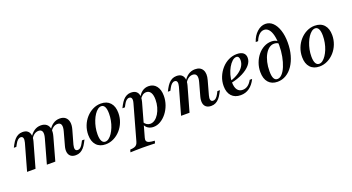

<svg xmlns="http://www.w3.org/2000/svg" viewBox="-52 -1274 3859 2103"><g transform="rotate(-20 1877.5 -222.5)"><path d="M625 11.3Q587.1 11.3 565.7 -6Q544.4 -23.4 539.1 -54.8Q533.9 -86.3 546 -127.4L587.9 -279.8Q601.6 -329 591.9 -354.4Q582.3 -379.8 549.2 -379.8Q523.4 -379.8 500.4 -363.7Q477.4 -347.6 458.1 -315.3L454 -333.1Q479.8 -379.8 514.9 -403.6Q550 -427.4 592.7 -427.4Q633.9 -427.4 658.5 -407.3Q683.1 -387.1 689.9 -351.2Q696.8 -315.3 683.1 -266.9L637.9 -106.5Q629 -72.6 635.1 -54Q641.1 -35.5 662.9 -35.5Q681.5 -35.5 697.2 -49.2Q712.9 -62.9 726.6 -90.3L741.9 -118.5H771L753.2 -84.7Q737.9 -54.8 719 -33.5Q700 -12.1 677 -0.4Q654 11.3 625 11.3ZM58.9 0 146 -309.7Q154.8 -342.7 148.8 -361.7Q142.7 -380.6 121 -380.6Q104 -380.6 87.9 -366.9Q71.8 -353.2 57.3 -325.8L41.9 -297.6H12.9L30.6 -331.5Q46.8 -361.3 65.3 -382.7Q83.9 -404 107.3 -415.7Q130.6 -427.4 158.9 -427.4Q196.8 -427.4 218.1 -410.1Q239.5 -392.7 244.8 -361.3Q250 -329.8 238.7 -288.7L157.3 0ZM289.5 0 367.7 -279.8Q381.5 -329.8 371.4 -354.8Q361.3 -379.8 329 -379.8Q302.4 -379.8 279.4 -363.7Q256.5 -347.6 237.1 -315.3L233.1 -333.1Q259.7 -379.8 294.8 -403.6Q329.8 -427.4 372.6 -427.4Q412.9 -427.4 437.9 -407.7Q462.9 -387.9 469.4 -351.6Q475.8 -315.3 462.1 -266.9L387.9 0Z M973.4 11.3Q904 11.3 865.3 -31.5Q826.6 -74.2 826.6 -150Q826.6 -206.5 846 -256.5Q865.3 -306.5 899.6 -344.8Q933.9 -383.1 978.2 -405.2Q1022.6 -427.4 1071.8 -427.4Q1141.9 -427.4 1180.6 -384.7Q1219.4 -341.9 1219.4 -265.3Q1219.4 -209.7 1200 -159.7Q1180.6 -109.7 1146.4 -71.4Q1112.1 -33.1 1067.3 -10.9Q1022.6 11.3 973.4 11.3ZM979 -17.7Q1000 -17.7 1020.6 -33.5Q1041.1 -49.2 1059.3 -76.2Q1077.4 -103.2 1091.5 -138.3Q1105.6 -173.4 1113.3 -213.3Q1121 -253.2 1121 -293.5Q1121 -345.2 1107.3 -371.8Q1093.5 -398.4 1067.7 -398.4Q1046 -398.4 1025.4 -382.7Q1004.8 -366.9 986.7 -339.9Q968.5 -312.9 954.4 -277.4Q940.3 -241.9 932.3 -202.4Q924.2 -162.9 924.2 -121.8Q924.2 -70.2 938.3 -44Q952.4 -17.7 979 -17.7Z M1196 186.3 1204 157.3Q1233.1 155.6 1251.6 150Q1270.2 144.4 1281 131.5Q1291.9 118.5 1297.6 96.8L1411.3 -309.7Q1421 -344.4 1414.1 -362.5Q1407.3 -380.6 1386.3 -380.6Q1368.5 -380.6 1352.8 -367.3Q1337.1 -354 1322.6 -325.8L1307.3 -297.6H1278.2L1296 -331.5Q1312.1 -361.3 1330.6 -382.7Q1349.2 -404 1372.6 -415.7Q1396 -427.4 1424.2 -427.4Q1479 -427.4 1500.4 -390.3Q1521.8 -353.2 1504 -288.7L1397.6 91.1Q1391.1 113.7 1398 127.8Q1404.8 141.9 1427.4 148.8Q1450 155.6 1490.3 157.3L1482.3 186.3Q1466.9 185.5 1442.7 185.1Q1418.5 184.7 1390.7 183.9Q1362.9 183.1 1334.7 183.1Q1293.5 183.1 1255.6 184.3Q1217.7 185.5 1196 186.3ZM1530.6 11.3Q1495.2 11.3 1468.5 -5.6Q1441.9 -22.6 1430.6 -51.6L1439.5 -75Q1450.8 -55.6 1469 -44.4Q1487.1 -33.1 1508.9 -33.1Q1537.1 -33.1 1562.9 -51.6Q1588.7 -70.2 1608.5 -102.4Q1628.2 -134.7 1639.9 -176.2Q1651.6 -217.7 1651.6 -262.9Q1651.6 -316.9 1633.9 -345.6Q1616.1 -374.2 1582.3 -374.2Q1558.9 -374.2 1538.7 -359.7Q1518.5 -345.2 1502.4 -317.7L1499.2 -333.1Q1521 -379.8 1553.6 -403.6Q1586.3 -427.4 1628.2 -427.4Q1685.5 -427.4 1718.5 -385.5Q1751.6 -343.5 1751.6 -271.8Q1751.6 -216.9 1733.5 -166.1Q1715.3 -115.3 1683.9 -75.4Q1652.4 -35.5 1612.9 -12.1Q1573.4 11.3 1530.6 11.3Z M2203.2 11.3Q2166.1 11.3 2144.4 -6Q2122.6 -23.4 2117.7 -54.8Q2112.9 -86.3 2124.2 -127.4L2166.1 -279Q2179.8 -328.2 2169.4 -354Q2158.9 -379.8 2125 -379.8Q2098.4 -379.8 2075.4 -363.7Q2052.4 -347.6 2033.1 -315.3L2028.2 -332.3Q2055.6 -379.8 2091.1 -403.6Q2126.6 -427.4 2170.2 -427.4Q2232.3 -427.4 2257.3 -383.9Q2282.3 -340.3 2261.3 -266.9L2216.9 -106.5Q2207.3 -73.4 2213.7 -54.4Q2220.2 -35.5 2241.1 -35.5Q2259.7 -35.5 2275.4 -49.2Q2291.1 -62.9 2305.6 -90.3L2320.2 -118.5H2350L2331.5 -84.7Q2316.1 -54.8 2297.2 -33.5Q2278.2 -12.1 2255.2 -0.4Q2232.3 11.3 2203.2 11.3ZM1854 0 1941.1 -309.7Q1950 -342.7 1944 -361.7Q1937.9 -380.6 1916.1 -380.6Q1898.4 -380.6 1882.7 -366.9Q1866.9 -353.2 1852.4 -325.8L1837.1 -297.6H1808.1L1825.8 -331.5Q1841.9 -361.3 1860.5 -382.7Q1879 -404 1902.4 -415.7Q1925.8 -427.4 1954 -427.4Q1991.9 -427.4 2013.3 -410.1Q2034.7 -392.7 2039.9 -361.3Q2045.2 -329.8 2033.9 -288.7L1952.4 0Z M2547.6 11.3Q2479 11.3 2441.1 -30.2Q2403.2 -71.8 2403.2 -146Q2403.2 -202.4 2423.8 -252.8Q2444.4 -303.2 2479.4 -342.7Q2514.5 -382.3 2560.5 -404.8Q2606.5 -427.4 2657.3 -427.4Q2705.6 -427.4 2731.5 -406.9Q2757.3 -386.3 2757.3 -347.6Q2757.3 -304.8 2724.6 -266.1Q2691.9 -227.4 2633.1 -197.2Q2574.2 -166.9 2494.4 -150V-173.4Q2552.4 -191.9 2592.7 -219.4Q2633.1 -246.8 2654 -280.2Q2675 -313.7 2675 -350.8Q2675 -375 2666.5 -387.1Q2658.1 -399.2 2641.9 -399.2Q2617.7 -399.2 2593.1 -377Q2568.5 -354.8 2548.4 -319Q2528.2 -283.1 2515.7 -239.9Q2503.2 -196.8 2503.2 -154.8Q2503.2 -96.8 2525 -66.5Q2546.8 -36.3 2587.1 -36.3Q2619.4 -36.3 2646.4 -55.2Q2673.4 -74.2 2695.2 -113.7H2723.4Q2693.5 -52.4 2649.2 -20.6Q2604.8 11.3 2547.6 11.3Z M2976.6 11.3Q2908.9 11.3 2871 -31.9Q2833.1 -75 2833.1 -153.2Q2833.1 -208.1 2851.2 -257.7Q2869.4 -307.3 2900.8 -345.6Q2932.3 -383.9 2973.4 -405.6Q3014.5 -427.4 3060.5 -427.4Q3104.8 -427.4 3132.3 -404V-377.4Q3123.4 -385.5 3109.3 -389.9Q3095.2 -394.4 3079.8 -394.4Q3048.4 -394.4 3021.4 -374.2Q2994.4 -354 2973.8 -317.3Q2953.2 -280.6 2941.9 -231.9Q2930.6 -183.1 2930.6 -126.6Q2930.6 -71 2944 -44.4Q2957.3 -17.7 2984.7 -17.7Q3013.7 -17.7 3039.5 -45.2Q3065.3 -72.6 3085.1 -120.6Q3104.8 -168.5 3116.5 -229.8Q3128.2 -291.1 3128.2 -358.9Q3128.2 -426.6 3116.5 -475Q3104.8 -523.4 3082.3 -548.8Q3059.7 -574.2 3029 -574.2Q2997.6 -574.2 2971 -549.6Q2944.4 -525 2926.6 -479.8H2898.4Q2920.2 -547.6 2966.1 -589.1Q3012.1 -630.6 3063.7 -630.6Q3112.9 -630.6 3149.2 -596Q3185.5 -561.3 3206 -499.2Q3226.6 -437.1 3226.6 -355.6Q3226.6 -276.6 3208.1 -209.7Q3189.5 -142.7 3156 -93.1Q3122.6 -43.5 3076.6 -16.1Q3030.6 11.3 2976.6 11.3Z M3466.1 11.3Q3396.8 11.3 3358.1 -31.5Q3319.4 -74.2 3319.4 -150Q3319.4 -206.5 3338.7 -256.5Q3358.1 -306.5 3392.3 -344.8Q3426.6 -383.1 3471 -405.2Q3515.3 -427.4 3564.5 -427.4Q3634.7 -427.4 3673.4 -384.7Q3712.1 -341.9 3712.1 -265.3Q3712.1 -209.7 3692.7 -159.7Q3673.4 -109.7 3639.1 -71.4Q3604.8 -33.1 3560.1 -10.9Q3515.3 11.3 3466.1 11.3ZM3471.8 -17.7Q3492.7 -17.7 3513.3 -33.5Q3533.9 -49.2 3552 -76.2Q3570.2 -103.2 3584.3 -138.3Q3598.4 -173.4 3606 -213.3Q3613.7 -253.2 3613.7 -293.5Q3613.7 -345.2 3600 -371.8Q3586.3 -398.4 3560.5 -398.4Q3538.7 -398.4 3518.1 -382.7Q3497.6 -366.9 3479.4 -339.9Q3461.3 -312.9 3447.2 -277.4Q3433.1 -241.9 3425 -202.4Q3416.9 -162.9 3416.9 -121.8Q3416.9 -70.2 3431 -44Q3445.2 -17.7 3471.8 -17.7Z"/></g></svg>

Font: Playfair 5pt SemiExpanded Light SemiBold
Style: Italic
Weight: 600
Italic angle: -15.6°
Version: Version 2.001;gftools[0.9.30]